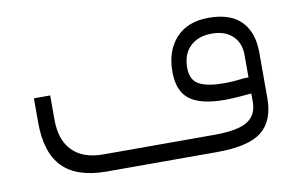

<svg xmlns="http://www.w3.org/2000/svg" viewBox="-55 -547 1010 645"><g transform="rotate(-10 449.5 -224.5)"><path d="M537.1 -291Q537.1 -363.3 576.7 -406.2Q616.2 -449.2 688.5 -449.2Q762.2 -449.2 799.1 -411.4Q835.9 -373.5 835.9 -304.7V-148.9Q835.9 -71.8 790.8 -35.9Q745.6 0 637.7 0H261.7Q161.1 0 112.3 -49.3Q63.5 -98.6 63.5 -201.2V-284.7H119.1V-201.7Q119.1 -132.3 155.5 -95.5Q191.9 -58.6 260.3 -58.6H639.2Q718.8 -58.6 752.2 -79.3Q785.6 -100.1 785.6 -145.5V-157.7V-173.8L769.5 -172.4Q722.7 -168 696.3 -168Q612.3 -168 574.7 -196.8Q537.1 -225.6 537.1 -291ZM689.5 -395Q642.6 -395 615.5 -368.7Q588.4 -342.3 588.4 -296.4Q588.4 -253.9 616.9 -238.8Q645.5 -223.6 700.2 -223.6Q732.4 -223.6 771 -228.5H785.6V-243.2V-306.2Q785.6 -346.2 760 -370.6Q734.4 -395 689.5 -395Z"/></g></svg>

Font: Shabnam Thin FD-WOL
Style: Thin-FD-WOL
Weight: 100
Foundry: DejaVu fonts team - Redesigned by Saber Rastikerdar - Based on Vazir font
Version: Version 5.0.1